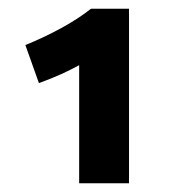

<svg xmlns="http://www.w3.org/2000/svg" viewBox="-20 -841 403 439"><path d="M161 -422V-692Q141 -681 120 -671.5Q99 -662 69 -651L38 -738Q80 -755 119.5 -776.5Q159 -798 188 -821H275V-422Z"/></svg>

Font: Ubuntu Sans ExtraBold
Style: Regular
Weight: 800
Designer: Dalton Maag Ltd
Foundry: Dalton Maag Ltd
Version: Version 1.006; ttfautohint (v1.8.4.7-5d5b)